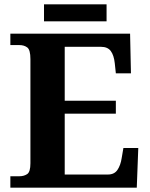

<svg xmlns="http://www.w3.org/2000/svg" viewBox="-20 -870 693 890"><path d="M28 0V-53H70Q91 -53 106 -63Q121 -73 121 -113V-596Q121 -639 106.5 -650Q92 -661 70 -661H28V-714H583L587 -530H517L512 -577Q508 -614 493.5 -633.5Q479 -653 448 -653H280V-403H517V-343H280V-61H480Q510 -61 524.5 -82.5Q539 -104 544 -137L552 -184H621L614 0ZM184 -771V-850H474V-771Z"/></svg>

Font: Noto Serif Oriya
Style: Bold
Weight: 700
Designer: David Williams
Foundry: Google LLC, David Williams
Version: Version 1.051; ttfautohint (v1.8.4.7-5d5b)